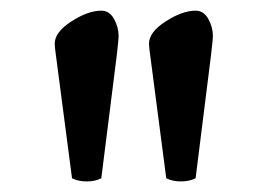

<svg xmlns="http://www.w3.org/2000/svg" viewBox="-20 -726 499 358"><path d="M257.8 -644.5Q257.8 -666 288.8 -686Q319.8 -706.1 344.7 -706.1Q359.9 -706.1 368.4 -690.7Q377 -675.3 377 -658.2Q377 -653.3 373.5 -623.5L344.7 -393.6Q333 -387.7 317.4 -387.7Q301.8 -387.7 290 -393.6L260.3 -621.1Q257.8 -639.2 257.8 -644.5ZM82 -644.5Q82 -666 113 -686Q144 -706.1 168.9 -706.1Q184.1 -706.1 192.6 -690.7Q201.2 -675.3 201.2 -658.2Q201.2 -653.3 197.8 -623.5L168.9 -393.6Q157.2 -387.7 141.6 -387.7Q126 -387.7 114.3 -393.6L84.5 -621.1Q82 -639.2 82 -644.5Z"/></svg>

Font: Monomachus
Style: Medium
Weight: 500
Designer: Alexey Kryukov
Version: Version 1.0